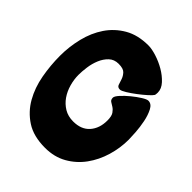

<svg xmlns="http://www.w3.org/2000/svg" viewBox="-217 -900 1026 1026"><g transform="rotate(45 296.5 -387.0)"><path d="M304 -776Q329 -776 365.5 -764.5Q402 -753 435.5 -733.5Q469 -714 493 -688Q517 -662 517 -633Q517 -624 515 -614Q510 -605 489.5 -586.5Q469 -568 444 -549Q419 -530 395.5 -515.5Q372 -501 362 -501Q344 -501 339.5 -515.5Q335 -530 329 -547.5Q323 -565 309.5 -579.5Q296 -594 260 -594Q227 -594 205.5 -573.5Q184 -553 171.5 -523Q159 -493 154.5 -459.5Q150 -426 150 -401Q150 -366 160 -330.5Q170 -295 189.5 -267Q209 -239 238 -221.5Q267 -204 306 -204Q367 -204 399.5 -241Q432 -278 432 -337Q432 -370 421.5 -385Q411 -400 399 -407.5Q387 -415 376.5 -421.5Q366 -428 366 -444Q366 -455 384.5 -475.5Q403 -496 428 -516.5Q453 -537 477 -552Q501 -567 512 -567Q536 -567 550.5 -539Q565 -511 572.5 -473.5Q580 -436 582.5 -399Q585 -362 585 -345Q585 -282 566.5 -220Q548 -158 512 -108.5Q476 -59 422.5 -28.5Q369 2 299 2Q212 2 156 -34.5Q100 -71 67 -129Q34 -187 21 -259Q8 -331 8 -403Q8 -472 24.5 -539Q41 -606 76.5 -658.5Q112 -711 168 -743.5Q224 -776 304 -776Z"/></g></svg>

Font: r_Neptun CAT
Style: Regular
Weight: 400
Foundry: Peter Wiegel, CAT-Fonts
Version: Version 1.000;June 8, 2024;FontCreator 14.0.0.2814 32-bit